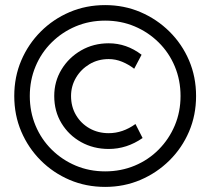

<svg xmlns="http://www.w3.org/2000/svg" viewBox="-20 -727 826 754"><path d="M393 7Q318 7 253.5 -20.5Q189 -48 140 -97Q91 -146 63.5 -210.5Q36 -275 36 -350Q36 -425 63.5 -489.5Q91 -554 140 -603Q189 -652 253.5 -679.5Q318 -707 393 -707Q467 -707 531.5 -679.5Q596 -652 645.5 -603Q695 -554 722.5 -489.5Q750 -425 750 -350Q750 -275 722.5 -210.5Q695 -146 645.5 -97Q596 -48 531.5 -20.5Q467 7 393 7ZM393 -54Q455 -54 509 -76.5Q563 -99 603.5 -140Q644 -181 666.5 -234.5Q689 -288 689 -350Q689 -412 666.5 -466Q644 -520 603 -560.5Q562 -601 508.5 -623.5Q455 -646 393 -646Q331 -646 277.5 -623.5Q224 -601 183 -560.5Q142 -520 119.5 -466Q97 -412 97 -350Q97 -288 119.5 -234Q142 -180 183 -139.5Q224 -99 277.5 -76.5Q331 -54 393 -54ZM407 -142Q347 -142 298.5 -169Q250 -196 221.5 -243Q193 -290 193 -350Q193 -407 221.5 -454Q250 -501 298.5 -529Q347 -557 407 -557Q477 -557 536 -512L507 -457Q485 -474 459.5 -484.5Q434 -495 407 -495Q365 -495 331.5 -475Q298 -455 278.5 -422Q259 -389 259 -350Q259 -308 278.5 -275Q298 -242 331.5 -223Q365 -204 407 -204Q462 -204 512 -240L540 -185Q478 -142 407 -142Z"/></svg>

Font: Lexend Light
Style: Regular
Weight: 300
Designer: Bonnie Shaver-Troup, Thomas Jockin
Foundry: Lexend
Version: Version 1.007; ttfautohint (v1.8.3)